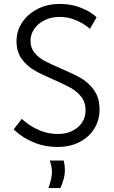

<svg xmlns="http://www.w3.org/2000/svg" viewBox="-20 -735 577 976"><path d="M275 -54Q335 -54 375 -87.5Q415 -121 415 -176Q415 -215 393.5 -242.5Q372 -270 340 -288Q308 -306 253 -330Q192 -356 154 -378Q116 -400 90 -436Q64 -472 64 -526Q64 -577 92 -620Q120 -663 170 -689Q220 -715 283 -715Q337 -715 379 -700Q421 -685 446 -667Q471 -649 471 -647L437 -588Q437 -590 414.5 -606Q392 -622 358 -635.5Q324 -649 283 -649Q240 -649 206 -632Q172 -615 153.5 -587Q135 -559 135 -528Q135 -492 155.5 -467Q176 -442 206.5 -425.5Q237 -409 289 -387Q353 -360 392 -337.5Q431 -315 458.5 -276Q486 -237 486 -178Q486 -125 460 -82Q434 -39 385.5 -13.5Q337 12 273 12Q209 12 159.5 -8Q110 -28 80 -51.5Q50 -75 50 -78L91 -131Q91 -129 117.5 -108.5Q144 -88 185 -71Q226 -54 275 -54ZM310 130Q310 170 287 221H226Q244 172 244 140Q244 111 233 81H304Q310 108 310 130Z"/></svg>

Font: Museo Sans Light
Style: Regular
Weight: 300
Designer: Jos Buivenga
Foundry: Jos Buivenga & Rosetta Type Foundry (extension, remastering)
Version: Version 3.600;PS 1.000;hotconv 1.0.88;makeotf.lib2.5.647800;